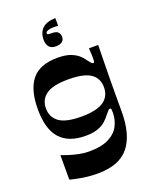

<svg xmlns="http://www.w3.org/2000/svg" viewBox="-168 -815 881 1112"><g transform="rotate(-20 272.5 -259.0)"><path d="M238 206Q190 206 146.5 199Q103 192 70 183V32Q88 39 115 47.5Q142 56 173 62.5Q204 69 236 69Q310 69 355 46.5Q400 24 420 -14Q440 -52 440 -97Q440 -109 439 -116Q438 -123 431 -123Q426 -123 419.5 -116Q413 -109 400 -93Q389 -78 371 -61.5Q353 -45 323 -34Q293 -23 247 -23Q143 -23 90.5 -81Q38 -139 38 -262Q38 -381 87 -442.5Q136 -504 247 -504Q294 -504 324 -493Q354 -482 372.5 -466Q391 -450 401 -434Q414 -417 420 -410.5Q426 -404 431 -404Q438 -404 439 -411.5Q440 -419 440 -435Q440 -445 439 -461Q438 -477 437 -493H494Q493 -436 492 -380Q491 -324 490.5 -275Q490 -226 490 -189Q490 -166 490 -149Q490 -132 490 -117Q490 -102 490 -84Q490 59 430.5 132.5Q371 206 238 206ZM262 -136Q323 -136 363 -149Q403 -162 422.5 -188Q442 -214 442 -251Q442 -307 400 -336Q358 -365 262 -365Q167 -365 125.5 -335Q84 -305 84 -251Q84 -196 125.5 -166Q167 -136 262 -136ZM314 -676Q309 -677 302.5 -677.5Q296 -678 288 -678Q267 -678 252 -673Q237 -668 237 -658Q237 -651 244.5 -650Q252 -649 269 -649Q292 -649 303 -638.5Q314 -628 314 -609Q314 -590 300.5 -579.5Q287 -569 262 -569Q234 -569 220.5 -585Q207 -601 207 -630Q207 -671 232.5 -697Q258 -723 314 -724Z"/></g></svg>

Font: Ojuju ExtraLight
Style: Bold
Weight: 700
Version: Version 1.000